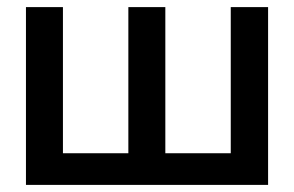

<svg xmlns="http://www.w3.org/2000/svg" viewBox="-20 -520 827 540"><path d="M53 -500V0H734V-500H629V-89H445V-500H341V-89H157V-500Z"/></svg>

Font: LT Wave Text Medium
Style: Regular
Weight: 500
Designer: Daniel Lyons
Version: Version 2.5 (Glyphs App)